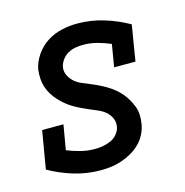

<svg xmlns="http://www.w3.org/2000/svg" viewBox="-85 -608 671 696"><g transform="rotate(-15 250.0 -260.0)"><path d="M210 8Q158 8 109 -7Q60 -22 18 -46L42 -188H122L106 -95Q131 -85 156.5 -78.5Q182 -72 210 -72Q225 -72 239.5 -74.5Q254 -77 269 -83.5Q284 -90 294.5 -103Q305 -116 307 -130Q310 -147 303 -162Q296 -177 284 -187Q272 -197 257 -203.5Q242 -210 227.5 -216Q213 -222 198.5 -229Q184 -236 170.5 -244Q157 -252 145 -262Q133 -272 122.5 -283.5Q112 -295 103.5 -308.5Q95 -322 90 -337.5Q85 -353 84 -369.5Q83 -386 85 -403Q90 -431 108 -457Q126 -483 151.5 -499Q177 -515 206 -521.5Q235 -528 264 -528Q316 -528 364.5 -513Q413 -498 455 -474L433 -340H353L367 -424Q344 -434 318 -441Q292 -448 265 -448Q251 -448 236.5 -445.5Q222 -443 209 -436Q196 -429 186.5 -416.5Q177 -404 174 -390Q171 -373 178 -358.5Q185 -344 196.5 -333.5Q208 -323 223 -316.5Q238 -310 253 -304Q268 -298 282.5 -291Q297 -284 310.5 -276Q324 -268 336.5 -258Q349 -248 359 -236.5Q369 -225 377 -211.5Q385 -198 391 -183Q397 -168 398 -151Q399 -134 396 -117Q393 -98 384 -79.5Q375 -61 360 -46Q345 -31 326.5 -20.5Q308 -10 288.5 -3.5Q269 3 249.5 5.5Q230 8 210 8Z"/></g></svg>

Font: Iosevka Curly Slab Medium
Style: Italic
Weight: 500
Italic angle: -9°
Monospace: yes
Designer: Belleve Invis
Foundry: Belleve Invis
Version: Version 22.1.2; ttfautohint (v1.8.4)